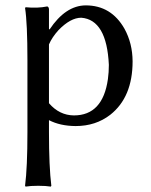

<svg xmlns="http://www.w3.org/2000/svg" viewBox="-20 -459 563 714"><path d="M162.1 -293.9V-75.2Q200.7 -30.3 254.9 -29.8Q362.3 -29.8 381.3 -165Q384.8 -190.4 384.8 -217.8Q377 -385.7 282.2 -393.1Q242.2 -393.1 197.3 -346.7Q173.8 -320.8 162.1 -293.9ZM162.1 -352.1 164.1 -349.1Q223.6 -438.5 298.8 -439Q393.6 -439 442.9 -352.1Q472.7 -297.9 473.1 -231Q473.1 -97.7 390.1 -32.2Q335.9 9.8 261.2 9.8Q203.1 9.3 162.1 -12.2V32.2Q162.1 161.1 170.9 231.9L168.9 234.9Q150.9 231.9 122.1 231.9Q93.3 231.9 75.2 234.9L73.2 231.9Q82 163.6 82 32.2V-234.9Q82 -373 73.2 -429.2L75.2 -432.1Q119.1 -427.7 155.8 -435.1Q161.6 -433.1 162.1 -424.8Z"/></svg>

Font: Linux Biolinum O
Style: Regular
Weight: 400
Designer: Philipp H. Poll
Foundry: Philipp H. Poll
Version: Version 1.0.4